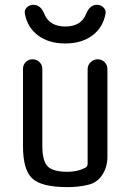

<svg xmlns="http://www.w3.org/2000/svg" viewBox="-20 -765 540 795"><path d="M259.8 9.8Q152.3 9.8 113.8 -25.9Q75.2 -61.5 75.2 -160.2V-480.5Q75.2 -496.1 86.4 -507.8Q97.7 -519.5 114.7 -519.5Q131.8 -519.5 143.6 -507.8Q155.3 -496.1 155.3 -480.5V-160.2Q155.3 -98.6 177.2 -76.2Q199.2 -53.7 259.8 -53.7Q301.8 -53.7 333 -70.3Q342.8 -75.2 342.8 -86.9V-478.5Q342.8 -495.1 355 -507.3Q367.2 -519.5 384.3 -519.5Q401.4 -519.5 413.1 -507.8Q424.8 -496.1 424.8 -478.5V-115.2Q424.8 -74.2 403.8 -41.5Q382.8 -8.8 345.7 0Q305.7 9.8 259.8 9.8ZM381.8 -745.1Q397.5 -745.1 408.7 -733.9Q419.9 -722.7 417 -708Q406.2 -650.4 361.8 -617.7Q317.4 -585 250 -585Q182.6 -585 138.2 -617.7Q93.8 -650.4 83 -708Q80.1 -722.7 90.8 -733.9Q101.6 -745.1 118.2 -745.1Q148.4 -745.1 163.1 -708Q184.6 -655.3 250.5 -655.3Q316.4 -655.3 336.9 -708Q351.6 -745.1 381.8 -745.1Z"/></svg>

Font: Rounded-X Mgen+ 1mn regular
Style: Regular
Weight: 400
Designer: [Source Han Sans]
Ryoko NISHIZUKA  (kana & ideographs); Paul D. Hunt (Latin, Greek & Cyrillic); Wenlong ZHANG  (bopomofo
Version: Version 1.059.20150602